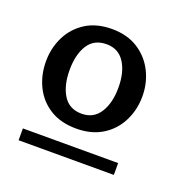

<svg xmlns="http://www.w3.org/2000/svg" viewBox="-84 -731 582 581"><g transform="rotate(20 207.0 -440.5)"><path d="M183.6 -327.1Q133.8 -327.1 99.1 -348.6Q64.5 -370.1 46.4 -406.7Q28.3 -443.4 28.3 -487.3Q28.3 -530.3 46.4 -566.9Q64.5 -603.5 99.1 -625.5Q133.8 -647.5 183.6 -647.5Q232.4 -647.5 267.1 -625.5Q301.8 -603.5 320.3 -566.9Q338.9 -530.3 338.9 -487.3Q338.9 -443.4 320.3 -406.7Q301.8 -370.1 267.1 -348.6Q232.4 -327.1 183.6 -327.1ZM32.2 -234.4V-272.5H338.9V-234.4ZM183.6 -375Q221.7 -375 241.7 -406.2Q261.7 -437.5 261.7 -487.3Q261.7 -537.1 241.7 -567.9Q221.7 -598.6 183.6 -598.6Q143.6 -598.6 124 -567.9Q104.5 -537.1 104.5 -487.3Q104.5 -437.5 124 -406.2Q143.6 -375 183.6 -375Z"/></g></svg>

Font: Padauk
Style: Bold
Weight: 700
Designer: Debbi Hosken, Becca Hirsbrunner Spalinger
Foundry: SIL International
Version: Version 5.003